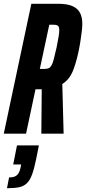

<svg xmlns="http://www.w3.org/2000/svg" viewBox="-35 -708 456 1017"><path d="M-15 0 131 -688H273Q320 -688 348 -676Q376 -664 388.5 -640.5Q401 -617 401 -582Q401 -567 399 -550Q397 -533 394.5 -514.5Q392 -496 389 -477Q382 -436 373.5 -402.5Q365 -369 355 -342Q345 -315 330.5 -295.5Q316 -276 295 -263L302 0H184L186 -235Q185 -235 183.5 -235Q182 -235 181 -235H153L103 0ZM176 -343H201Q214 -343 222.5 -346.5Q231 -350 237.5 -361Q244 -372 250 -395Q256 -418 265 -458Q272 -493 275.5 -514Q279 -535 279 -548Q279 -560 276 -566Q273 -572 266.5 -574.5Q260 -577 249 -577H226ZM2 289 13 232Q31 232 43 227Q55 222 62.5 210.5Q70 199 74 180L77 163H35L55 62H171L156 137Q146 186 135 216Q124 246 108 262Q92 278 67 283.5Q42 289 2 289Z"/></svg>

Font: Saira UltraCondensed ExtraBold
Style: Italic
Weight: 800
Width: 1
Italic angle: -12°
Designer: Hector Gatti with collaboration of the Omnibus-Type team
Foundry: Omnibus-Type
Version: Version 1.101